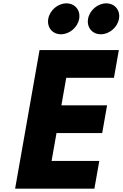

<svg xmlns="http://www.w3.org/2000/svg" viewBox="-20 -1123 730 1143"><path d="M687.5 -825H215.5L70 0H542L571.1 -165H287.1L316.4 -331H588.4L617.5 -496H345.5L374.4 -660H658.4ZM612.5 -1103C561.5 -1103 513.3 -1062 504.3 -1011C495.3 -960 529 -919 580 -919C631 -919 679.3 -960 688.3 -1011C697.3 -1062 663.5 -1103 612.5 -1103ZM375.5 -1103C324.5 -1103 276.3 -1062 267.3 -1011C258.3 -960 292 -919 343 -919C394 -919 442.3 -960 451.3 -1011C460.3 -1062 426.5 -1103 375.5 -1103Z"/></svg>

Font: Hussar Wysoki
Style: Obl
Weight: 700
Foundry: Cannot Into Space Fonts
Version: Version 0.92